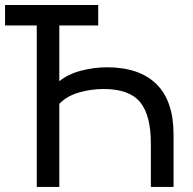

<svg xmlns="http://www.w3.org/2000/svg" viewBox="-20 -740 764 760"><path d="M125.5 -639.2H0V-720.2H368.7V-639.2H214.8V-418.5Q249.5 -446.8 300.8 -460.2Q352.1 -473.6 403.8 -473.6Q531.2 -473.6 599.1 -407.2Q667 -340.8 667 -206.5V0H577.1V-171.9Q577.1 -284.7 534.2 -336.2Q491.2 -387.7 390.6 -387.7Q339.8 -387.7 292.2 -373.8Q244.6 -359.9 214.8 -329.1V0H125.5Z"/></svg>

Font: Vela Sans Med
Style: Regular
Weight: 500
Designer: Principal design: Mikhail Sharanda - project Manrope.
Design modification: Ravid Balaliev
Foundry: Mikhail Sharanda
Version: Version 1.001